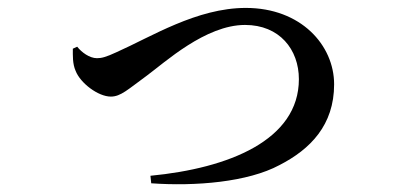

<svg xmlns="http://www.w3.org/2000/svg" viewBox="-20 -478 1040 485"><path d="M175 -360 164 -355C164 -338 163 -317 171 -299C183 -268 228 -234 260 -234C285 -234 303 -252 351 -287C396 -320 499 -415 599 -415C686 -415 735 -353 735 -278C735 -124 558 -53 360 -34L362 -15C474 -7 606 -18 686 -61C764 -101 824 -162 824 -265C824 -364 740 -458 601 -458C477 -458 362 -385 274 -346C248 -334 237 -331 225 -331C206 -331 186 -346 175 -360Z"/></svg>

Font: Noto Serif CJK KR SemiBold
Style: Regular
Weight: 600
Designer: Ryoko NISHIZUKA 西塚涼子 (kana & ideographs); Frank Grießhammer (Latin, Greek & Cyrillic); Wenlong ZHANG 张文龙 (bopomofo); San
Foundry: Adobe
Version: Version 2.001;hotconv 1.1.0;makeotfexe 2.6.0